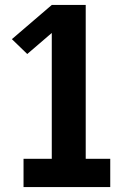

<svg xmlns="http://www.w3.org/2000/svg" viewBox="-20 -755 540 775"><path d="M75 0V-114H189V-622L90 -537L28 -597L189 -735H326V-114H425V0Z"/></svg>

Font: Iosevka Slab Heavy
Style: Regular
Weight: 900
Monospace: yes
Designer: Belleve Invis
Foundry: Belleve Invis
Version: Version 11.1.0; ttfautohint (v1.8.3)